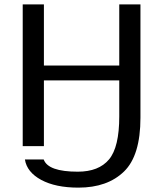

<svg xmlns="http://www.w3.org/2000/svg" viewBox="-20 -669 747 879"><path d="M623 -130Q623 43 548 116Q472 190 339 190Q234 190 168.5 154.5Q103 119 94 61H180Q200 117 336 117Q432 117 479 61Q526 5 526 -136V-301H181V0H84V-649H181V-369H526V-649H623Z"/></svg>

Font: Play
Style: Regular
Weight: 400
Designer: Jonas Hecksher (Cyrillic expansion: Cyreal)
Foundry: Jonas Hecksher, Playtype, e-types AS
Version: Version 2.101; ttfautohint (v1.5.65-e2d9)